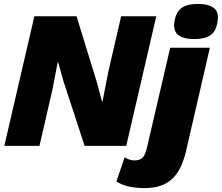

<svg xmlns="http://www.w3.org/2000/svg" viewBox="-20 -743 1130 978"><path d="M968 -544Q915 -544 888.5 -564.5Q862 -585 868 -629Q875 -680 903.5 -701.5Q932 -723 988 -723Q1042 -723 1068.5 -702.5Q1095 -682 1089 -640Q1083 -586 1054 -565Q1025 -544 968 -544ZM2 0 155 -660H370L473 -325L500 -225H502L531 -374L597 -660H776L623 0H411L304 -327L276 -427H274L247 -286L181 0ZM718 215Q622 215 573 181L615 58Q639 74 665 74Q694 74 707.5 59Q721 44 730 3L847 -500H1049L928 25Q905 125 855 170Q805 215 718 215Z"/></svg>

Font: Elaine Sans ExtraBold
Style: Italic
Weight: 800
Italic angle: -13°
Designer: Wei Huang
Foundry: Wei Huang
Version: Version 2.001;December 24, 2019;FontCreator 12.0.0.2547 64-b